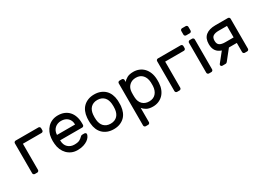

<svg xmlns="http://www.w3.org/2000/svg" viewBox="-17 -1555 3545 2590"><g transform="rotate(-30 1755.5 -260.0)"><path d="M457 -520Q468 -520 476 -512Q484 -504 484 -493V-461Q484 -450 476 -442Q468 -434 457 -434H166V-27Q166 -16 158 -8Q150 0 139 0H102Q91 0 83 -8Q75 -16 75 -27V-493Q75 -504 83 -512Q91 -520 102 -520Z M530 0ZM535 -310Q539 -356 557 -396Q575 -436 604 -466Q633 -496 673.5 -513Q714 -530 764 -530Q818 -530 860.5 -512.5Q903 -495 933 -462Q963 -429 979 -382Q995 -335 995 -277V-250Q995 -239 987 -231Q979 -223 968 -223H624V-217Q626 -149 665.5 -112.5Q705 -76 764 -76Q819 -76 846.5 -91.5Q874 -107 891 -126Q899 -134 905 -137Q911 -140 923 -140H953Q964 -140 973 -132Q982 -124 980 -113Q977 -95 963 -73.5Q949 -52 922.5 -33.5Q896 -15 856.5 -2.5Q817 10 764 10Q714 10 674 -7.5Q634 -25 604.5 -55.5Q575 -86 557 -127.5Q539 -169 535 -218Q530 -264 535 -310ZM624 -307H905V-310Q905 -371 866.5 -407.5Q828 -444 764 -444Q735 -444 710 -434.5Q685 -425 666 -407.5Q647 -390 636 -365Q625 -340 624 -310Z M1090 0ZM1329 -530Q1383 -530 1425 -513.5Q1467 -497 1497 -468Q1527 -439 1544.5 -397.5Q1562 -356 1566 -307Q1567 -298 1567 -285.5Q1567 -273 1567 -259.5Q1567 -246 1567 -233.5Q1567 -221 1566 -213Q1561 -163 1544 -122Q1527 -81 1497 -52Q1467 -23 1425 -6.5Q1383 10 1329 10Q1275 10 1233 -6.5Q1191 -23 1161 -52Q1131 -81 1113.5 -122Q1096 -163 1092 -213Q1091 -221 1090.5 -233.5Q1090 -246 1090 -259.5Q1090 -273 1090.5 -285.5Q1091 -298 1092 -307Q1096 -356 1113.5 -397.5Q1131 -439 1161 -468Q1191 -497 1233 -513.5Q1275 -530 1329 -530ZM1475 -218Q1477 -235 1477 -259.5Q1477 -284 1475 -302Q1472 -332 1462 -358Q1452 -384 1434 -403Q1416 -422 1390 -433Q1364 -444 1329 -444Q1294 -444 1268 -433Q1242 -422 1224 -403Q1206 -384 1196 -358Q1186 -332 1183 -302Q1181 -284 1181 -259.5Q1181 -235 1183 -218Q1186 -188 1196 -162Q1206 -136 1224 -117Q1242 -98 1268 -87Q1294 -76 1329 -76Q1364 -76 1390 -87Q1416 -98 1434 -117Q1452 -136 1462 -162Q1472 -188 1475 -218Z M1693 0ZM1939 10Q1877 10 1840 -11.5Q1803 -33 1784 -58V163Q1784 174 1776 182Q1768 190 1757 190H1720Q1709 190 1701 182Q1693 174 1693 163V-493Q1693 -504 1701 -512Q1709 -520 1720 -520H1757Q1768 -520 1776 -512Q1784 -504 1784 -493V-462Q1804 -489 1841 -509.5Q1878 -530 1939 -530Q1986 -530 2026.5 -513.5Q2067 -497 2097 -466Q2127 -435 2145 -391Q2163 -347 2166 -292Q2167 -277 2167 -259.5Q2167 -242 2166 -227Q2163 -172 2145 -128Q2127 -84 2097 -53.5Q2067 -23 2026.5 -6.5Q1986 10 1939 10ZM1784 -303Q1783 -288 1783 -263.5Q1783 -239 1784 -224Q1787 -153 1826.5 -114.5Q1866 -76 1929 -76Q1995 -76 2033 -118Q2071 -160 2075 -232Q2076 -260 2075 -288Q2071 -360 2033 -402Q1995 -444 1929 -444Q1867 -444 1827 -406Q1787 -368 1784 -303Z M2673 -520Q2684 -520 2692 -512Q2700 -504 2700 -493V-461Q2700 -450 2692 -442Q2684 -434 2673 -434H2382V-27Q2382 -16 2374 -8Q2366 0 2355 0H2318Q2307 0 2299 -8Q2291 -16 2291 -27V-493Q2291 -504 2299 -512Q2307 -520 2318 -520Z M2777 0ZM2878 -27Q2878 -16 2870 -8Q2862 0 2851 0H2814Q2803 0 2795 -8Q2787 -16 2787 -27V-493Q2787 -504 2795 -512Q2803 -520 2814 -520H2851Q2862 -520 2870 -512Q2878 -504 2878 -493ZM2888 -626Q2888 -615 2880 -607Q2872 -599 2861 -599H2804Q2793 -599 2785 -607Q2777 -615 2777 -626V-683Q2777 -694 2785 -702Q2793 -710 2804 -710H2861Q2872 -710 2880 -702Q2888 -694 2888 -683Z M3409 -520Q3420 -520 3428 -512Q3436 -504 3436 -493V-27Q3436 -16 3428 -8Q3420 0 3409 0H3372Q3361 0 3353 -8Q3345 -16 3345 -27V-169H3222L3103 -19Q3099 -14 3091.5 -7Q3084 0 3071 0H3023Q3013 0 3006 -7Q2999 -14 2999 -23Q2999 -31 3003 -37L3119 -182Q3065 -199 3037 -239Q3009 -279 3009 -344Q3009 -433 3062.5 -476.5Q3116 -520 3213 -520ZM3099 -344Q3099 -293 3129 -274Q3159 -255 3213 -255H3345V-434H3213Q3159 -434 3129 -414.5Q3099 -395 3099 -344Z"/></g></svg>

Font: Rubik
Style: Regular
Weight: 400
Designer: Hubert & Fischer
Foundry: Hubert & Fischer
Version: Version 1.002; ttfautohint (v1.6)